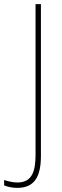

<svg xmlns="http://www.w3.org/2000/svg" viewBox="-81 -734 301 929"><path d="M3 175C87 175 117 119 117 20V-714H91V15C91 97 73 149 3 149C-20 149 -42 143 -61 137V163C-44 170 -22 175 3 175Z"/></svg>

Font: Noto Sans Gurmukhi Condensed Thin
Style: Regular
Weight: 100
Width: 3
Designer: Jelle Bosma - Monotype Design Team
Foundry: Monotype Imaging Inc.
Version: Version 2.004